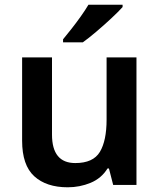

<svg xmlns="http://www.w3.org/2000/svg" viewBox="-20 -786 678 816"><path d="M560 -542V0H461L443 -70H437Q411 -28 365 -9Q319 10 268 10Q177 10 125.5 -37Q74 -84 74 -188V-542H201V-214Q201 -93 300 -93Q376 -93 404.5 -140.5Q433 -188 433 -278V-542ZM501 -756Q484 -737 453.5 -708.5Q423 -680 390 -652Q357 -624 332 -606H248V-619Q263 -637 283.5 -663Q304 -689 323.5 -716.5Q343 -744 356 -766H501Z"/></svg>

Font: Noto Sans Canadian Aboriginal SemiBold
Style: Regular
Weight: 600
Designer: Monotype Design Team, Typotheque's Kevin King
Foundry: Monotype Imaging Inc.
Version: Version 2.004; ttfautohint (v1.8.4.7-5d5b)